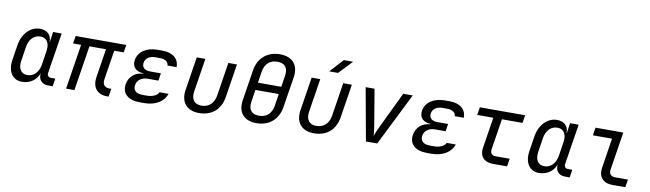

<svg xmlns="http://www.w3.org/2000/svg" viewBox="-42 -1375 6684 1975"><g transform="rotate(10 3300.0 -387.5)"><path d="M205 10C288 10 356 -38 381 -111C371 -48 409 0 475 0H525L538 -82H493C467 -82 451 -100 455 -127L522 -550H432L417 -445H414C417 -514 371 -560 296 -560C197 -560 115 -477 95 -355L70 -194C51 -73 106 10 205 10ZM248 -68C182 -68 149 -119 161 -200L184 -350C196 -431 246 -482 313 -482C378 -482 412 -431 400 -350L377 -200C364 -119 314 -68 248 -68Z M1091 5H1110L1124 -79H1100C1053 -79 1028 -109 1037 -164L1085 -470H1184L1197 -550H668L655 -470H739L665 0H752L826 -470H999L952 -170C935 -64 990 5 1091 5Z M1482 7C1598 7 1685 -46 1713 -130H1618C1603 -96 1557 -73 1495 -73H1448C1384 -73 1349 -105 1357 -159C1366 -212 1411 -246 1475 -246H1586L1598 -324H1485C1427 -324 1396 -354 1404 -401C1411 -448 1453 -477 1512 -477H1562C1618 -477 1650 -453 1651 -415H1746C1747 -503 1683 -557 1574 -557H1524C1406 -557 1324 -500 1310 -413C1299 -342 1340 -298 1418 -293V-289C1333 -283 1274 -231 1261 -152C1246 -54 1312 7 1435 7Z M2053 10C2188 10 2277 -67 2298 -200L2353 -550H2263L2208 -200C2195 -117 2141 -69 2066 -69C1992 -69 1955 -117 1968 -200L2023 -550H1933L1878 -200C1858 -71 1926 10 2053 10Z M2654 10C2785 10 2879 -69 2900 -200L2951 -521C2971 -651 2903 -730 2772 -730C2641 -730 2547 -651 2526 -520L2476 -200C2455 -69 2523 10 2654 10ZM2598 -403 2616 -520C2630 -605 2681 -650 2759 -650C2837 -650 2874 -605 2860 -520L2842 -403ZM2667 -70C2589 -70 2552 -115 2566 -200L2585 -325H2829L2810 -200C2796 -115 2745 -70 2667 -70Z M3300 -645H3392L3525 -785H3428ZM3253 10C3388 10 3477 -67 3498 -200L3553 -550H3463L3408 -200C3395 -117 3341 -69 3266 -69C3192 -69 3155 -117 3168 -200L3223 -550H3133L3078 -200C3058 -71 3126 10 3253 10Z M3797 0H3915L4189 -550H4090L3912 -180C3891 -136 3871 -91 3865 -69C3865 -92 3859 -136 3852 -180L3790 -550H3697Z M4482 7C4598 7 4685 -46 4713 -130H4618C4603 -96 4557 -73 4495 -73H4448C4384 -73 4349 -105 4357 -159C4366 -212 4411 -246 4475 -246H4586L4598 -324H4485C4427 -324 4396 -354 4404 -401C4411 -448 4453 -477 4512 -477H4562C4618 -477 4650 -453 4651 -415H4746C4747 -503 4683 -557 4574 -557H4524C4406 -557 4324 -500 4310 -413C4299 -342 4340 -298 4418 -293V-289C4333 -283 4274 -231 4261 -152C4246 -54 4312 7 4435 7Z M5121 0H5271L5284 -82H5134C5098 -82 5078 -107 5084 -145L5135 -468H5350L5363 -550H4890L4877 -468H5045L4994 -145C4980 -57 5030 0 5121 0Z M5605 10C5688 10 5756 -38 5781 -111C5771 -48 5809 0 5875 0H5925L5938 -82H5893C5867 -82 5851 -100 5855 -127L5922 -550H5832L5817 -445H5814C5817 -514 5771 -560 5696 -560C5597 -560 5515 -477 5495 -355L5470 -194C5451 -73 5506 10 5605 10ZM5648 -68C5582 -68 5549 -119 5561 -200L5584 -350C5596 -431 5646 -482 5713 -482C5778 -482 5812 -431 5800 -350L5777 -200C5764 -119 5714 -68 5648 -68Z M6371 0H6506L6519 -82H6384C6341 -82 6318 -110 6326 -155L6388 -550H6098L6085 -468H6285L6236 -155C6221 -61 6274 0 6371 0Z"/></g></svg>

Font: JetBrains Mono
Style: Italic
Weight: 400
Italic angle: -9°
Monospace: yes
Designer: Philipp Nurullin, Konstantin Bulenkov
Foundry: JetBrains
Version: Version 2.305